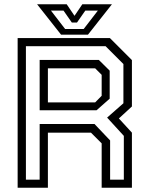

<svg xmlns="http://www.w3.org/2000/svg" viewBox="-20 -878 694 898"><path d="M62.5 0V-700H494L597 -597V-380L536 -324L597 -257.5V0H455.5V-207.5L405.5 -257.5H204V0ZM101.2 -37.8H165.5V-298H422L495 -221.2V-37.8H559.2V-242.5L481 -328L557.2 -395V-578.5L473.8 -662H101.2ZM204 -399H425L455.5 -430V-528L425 -558.5H204ZM165.5 -362.2V-597.8H442.2L493 -547.5V-416.5L431.5 -362.2ZM265.5 -716 153.5 -858H292L328.5 -804L365 -858H503.5L391.5 -716ZM284.5 -742.5H371.5L437.8 -828.5H379L340 -772.5H316L277 -828.5H218.2Z"/></svg>

Font: Tourney Thin
Style: Regular
Weight: 100
Designer: Tyler Finck
Foundry: Etcetera Type Co
Version: Version 1.015